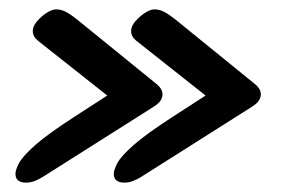

<svg xmlns="http://www.w3.org/2000/svg" viewBox="-20 -448 601 410"><path d="M245 -58Q255 -58 264 -61.5Q273 -65 281 -70L518 -220Q529 -227 533 -233.5Q537 -240 537 -246Q537 -253 533.5 -258.5Q530 -264 525 -268L360 -402Q343 -416 332 -422Q321 -428 310 -428Q301 -428 289.5 -420.5Q278 -413 269 -402.5Q260 -392 260 -382Q260 -376 262.5 -371Q265 -366 271 -361L419 -244L351 -200Q292 -162 265 -138Q238 -114 230.5 -99.5Q223 -85 223 -77Q223 -67 229 -62.5Q235 -58 245 -58ZM35 -58Q45 -58 54 -61.5Q63 -65 71 -70L308 -220Q319 -227 323 -233.5Q327 -240 327 -246Q327 -253 323.5 -258.5Q320 -264 315 -268L150 -402Q133 -416 122 -422Q111 -428 100 -428Q91 -428 79.5 -420.5Q68 -413 59 -402.5Q50 -392 50 -382Q50 -376 52.5 -371Q55 -366 61 -361L209 -244L141 -200Q82 -162 55 -138Q28 -114 20.5 -99.5Q13 -85 13 -77Q13 -67 19 -62.5Q25 -58 35 -58Z"/></svg>

Font: Alkatra
Style: Regular
Weight: 400
Designer: Suman Bhandary
Version: Version 1.100;gftools[0.9.22]